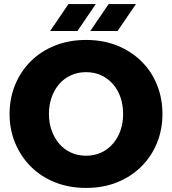

<svg xmlns="http://www.w3.org/2000/svg" viewBox="-20 -909 845 942"><path d="M402 13Q319 13 250 -14.5Q181 -42 131.5 -91.5Q82 -141 54.5 -207Q27 -273 27 -350Q27 -427 54.5 -493.5Q82 -560 131.5 -609Q181 -658 250 -685.5Q319 -713 402 -713Q486 -713 554.5 -685.5Q623 -658 673 -609Q723 -560 750 -493.5Q777 -427 777 -350Q777 -273 750 -207Q723 -141 673 -91.5Q623 -42 554.5 -14.5Q486 13 402 13ZM402 -145Q443 -145 476.5 -160.5Q510 -176 534.5 -204.5Q559 -233 571.5 -270Q584 -307 584 -350Q584 -393 571.5 -430.5Q559 -468 534.5 -496Q510 -524 476.5 -539.5Q443 -555 402 -555Q362 -555 328 -539.5Q294 -524 270 -496Q246 -468 233 -430.5Q220 -393 220 -350Q220 -307 233 -270Q246 -233 270 -204.5Q294 -176 328 -160.5Q362 -145 402 -145ZM423 -757 513 -889H647L557 -757ZM226 -757 316 -889H450L360 -757Z"/></svg>

Font: MuseoModerno Thin ExtraBold
Style: Regular
Weight: 800
Version: Version 1.002